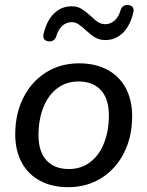

<svg xmlns="http://www.w3.org/2000/svg" viewBox="-20 -755 602 784"><path d="M42.2 -206.9Q42.2 -290.3 75.4 -356.2Q108.6 -422 167.8 -459.2Q227 -496.4 303 -496.4Q369.5 -496.4 418.6 -470.1Q467.6 -443.9 493.6 -395Q519.6 -346.1 519.6 -280.2Q519.6 -196.9 486.4 -131Q453.2 -65.1 394 -27.9Q334.8 9.3 258.8 9.3Q192.3 9.3 143.3 -17Q94.2 -43.3 68.2 -92.1Q42.2 -141 42.2 -206.9ZM424.6 -283.5Q424.6 -351.1 392.1 -386.7Q359.6 -422.3 300.4 -422.3Q249.7 -422.3 212.7 -393.6Q175.7 -365 156.5 -315.1Q137.2 -265.2 137.2 -203.6Q137.2 -136 169.7 -100.4Q202.2 -64.8 261.4 -64.8Q312.1 -64.8 349.1 -93.5Q386.1 -122.2 405.3 -172Q424.6 -221.9 424.6 -283.5ZM157.9 -616.4Q170.5 -670.5 200.6 -699.9Q230.6 -729.3 272.7 -729.3Q295.7 -729.3 312.2 -719.2Q328.7 -709 351.2 -689.2Q367.5 -672.7 381 -664.4Q394.4 -656.2 410 -656.2Q431.5 -656.2 448.2 -671.4Q464.9 -686.7 472.4 -713.3Q475.7 -724.4 483.8 -730Q491.9 -735.5 503.7 -734.5Q516.1 -733.5 521.9 -725.4Q527.7 -717.3 524.4 -704.3Q511.8 -650.1 481.7 -620.7Q451.7 -591.4 410 -591.4Q386.4 -591.4 368.6 -602Q350.8 -612.6 329.9 -632.1Q312.9 -648 300.1 -656.2Q287.3 -664.5 272.3 -664.5Q250.8 -664.5 234.1 -649.2Q217.4 -634 209.9 -607.4Q206.7 -596.2 198.5 -590.7Q190.4 -585.1 178.6 -586.1Q166.3 -587.1 160.4 -595.2Q154.6 -603.4 157.9 -616.4Z"/></svg>

Font: SN Pro Thin
Style: Italic
Weight: 200
Italic angle: -9°
Designer: Tobias Whetton
Foundry: Supernotes
Version: Version 1.003;Glyphs 3.3 (3324)